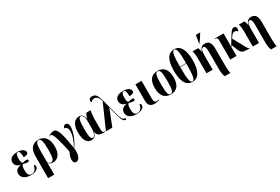

<svg xmlns="http://www.w3.org/2000/svg" viewBox="117 -2259 5787 3962"><g transform="rotate(-30 3010.5 -278.0)"><path d="M243 10C373 10 426 -46 426 -98C426 -121 415 -135 392 -139C379 -43 327 -1 265 -1C203 -1 176 -45 176 -155C176 -228 191 -262 214 -272C246 -264 284 -253 311 -253C338 -253 354 -263 354 -283C354 -304 338 -311 314 -311C286 -311 252 -302 225 -295C198 -308 189 -342 189 -412C189 -498 205 -537 242 -537C279 -537 296 -497 296 -385C357 -385 408 -402 408 -443C408 -492 356 -547 232 -547C116 -547 40 -498 40 -413C40 -356 74 -297 169 -281V-279C83 -268 27 -226 27 -147C27 -57 99 10 243 10Z M517 240H663V49C663 13 663 -17 662 -37C688 -10 720 11 769 11C878 11 965 -70 965 -258C965 -445 878 -549 739 -549C585 -549 517 -449 517 -286ZM732 -10C700 -10 680 -32 663 -52V-301C663 -478 681 -539 735 -539C794 -539 815 -468 815 -261C815 -70 792 -10 732 -10Z M1190 240C1262 240 1297 142 1297 49C1297 24 1295 0 1290 -24C1366 -120 1452 -316 1452 -447C1452 -501 1436 -546 1384 -546C1346 -546 1323 -522 1323 -482C1356 -477 1399 -455 1399 -372C1399 -270 1352 -134 1289 -36C1246 -304 1204 -547 1103 -547C1043 -547 999 -519 972 -495L978 -487C987 -495 998 -502 1011 -502C1062 -502 1120 -280 1174 -10C1144 37 1123 102 1123 155C1123 204 1142 240 1190 240Z M1690 10C1749 10 1790 -20 1815 -113H1817C1826 -42 1862 0 1964 0H2022V-10H2020C1971 -10 1955 -33 1955 -100V-335C1955 -405 1967 -498 1978 -536H1879C1857 -507 1840 -477 1827 -416H1825C1808 -507 1768 -546 1706 -546C1599 -546 1521 -460 1521 -267C1521 -75 1583 10 1690 10ZM1734 -20C1686 -20 1670 -81 1670 -267C1670 -463 1688 -529 1735 -529C1767 -529 1803 -493 1811 -399V-219C1811 -116 1789 -20 1734 -20Z M2033 0H2185L2307 -308C2316 -331 2326 -360 2337 -390H2339C2358 -313 2383 -216 2393 -183C2431 -45 2457 0 2514 0H2517V-38H2509C2460 -38 2432 -80 2403 -191L2298 -584C2261 -723 2221 -770 2146 -770C2085 -770 2066 -740 2066 -704C2066 -688 2072 -673 2082 -666C2096 -694 2125 -711 2160 -711C2209 -711 2262 -678 2287 -575Z M2763 10C2893 10 2946 -46 2946 -98C2946 -121 2935 -135 2912 -139C2899 -43 2847 -1 2785 -1C2723 -1 2696 -45 2696 -155C2696 -228 2711 -262 2734 -272C2766 -264 2804 -253 2831 -253C2858 -253 2874 -263 2874 -283C2874 -304 2858 -311 2834 -311C2806 -311 2772 -302 2745 -295C2718 -308 2709 -342 2709 -412C2709 -498 2725 -537 2762 -537C2799 -537 2816 -497 2816 -385C2877 -385 2928 -402 2928 -443C2928 -492 2876 -547 2752 -547C2636 -547 2560 -498 2560 -413C2560 -356 2594 -297 2689 -281V-279C2603 -268 2547 -226 2547 -147C2547 -57 2619 10 2763 10Z M3193 10C3248 10 3290 -6 3308 -15V-25C3285 -18 3267 -15 3251 -15C3208 -15 3191 -43 3191 -109V-536H3045V-143C3045 -30 3102 10 3193 10Z M3575 10C3724 10 3801 -81 3801 -270C3801 -457 3717 -549 3578 -549C3429 -549 3352 -457 3352 -270C3352 -82 3436 10 3575 10ZM3577 0C3522 0 3503 -59 3503 -270C3503 -481 3521 -539 3576 -539C3633 -539 3651 -481 3651 -270C3651 -59 3633 0 3577 0Z M4096 10C4246 10 4319 -137 4319 -378C4319 -620 4246 -764 4097 -764C3938 -764 3871 -620 3871 -379C3871 -137 3938 10 4096 10ZM4023 -392C4023 -661 4043 -754 4097 -754C4149 -754 4169 -661 4169 -392ZM4096 0C4041 0 4023 -98 4023 -382H4169C4169 -99 4151 0 4096 0Z M4604 -606H4613C4656 -663 4697 -724 4732 -786V-796H4634C4626 -739 4616 -672 4604 -614ZM4726 240H4859C4850 213 4842 134 4842 69V-352C4842 -491 4795 -549 4698 -549C4625 -549 4582 -497 4571 -420H4570C4566 -472 4550 -509 4539 -536H4405C4418 -500 4429 -434 4429 -346V0H4577V-322C4577 -436 4591 -501 4640 -501C4674 -501 4694 -467 4694 -376V64C4694 130 4707 214 4726 240Z M4996 0H5145V-206L5168 -243L5228 -97C5259 -22 5298 0 5399 0H5459V-10H5457C5440 -10 5428 -21 5395 -82L5244 -356L5265 -386C5298 -436 5321 -457 5361 -457C5402 -457 5416 -437 5428 -418C5438 -433 5446 -459 5446 -480C5446 -516 5424 -540 5388 -540C5353 -540 5327 -516 5279 -440L5144 -221C5145 -252 5145 -293 5145 -323V-536H4930V-526H4932C4982 -526 4996 -512 4996 -462Z M5830 240H5963C5954 213 5946 134 5946 69V-352C5946 -491 5899 -549 5802 -549C5729 -549 5686 -497 5675 -420H5674C5670 -472 5654 -509 5643 -536H5509C5522 -500 5533 -434 5533 -346V0H5681V-322C5681 -436 5695 -501 5744 -501C5778 -501 5798 -467 5798 -376V64C5798 130 5811 214 5830 240Z"/></g></svg>

Font: Noto Serif Display Condensed Extra
Style: Regular
Weight: 800
Width: 3
Designer: Monotype Design Team
Foundry: Monotype Imaging Inc.
Version: Version 1.900